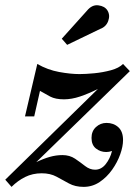

<svg xmlns="http://www.w3.org/2000/svg" viewBox="-38 -719 544 749"><path d="M352.5 -606 224 -544 203 -568 301 -677Q321 -701.5 345.8 -698.2Q370.5 -695 381 -678.5Q392.5 -660 384.2 -637.2Q376 -614.5 352.5 -606ZM59.5 -265 107.5 -469.5Q147.5 -446.5 192.5 -438.2Q237.5 -430 272 -430Q296 -430 329.8 -433.2Q363.5 -436.5 394.8 -445Q426 -453.5 442 -469.5L468.5 -441.5L103.5 -86.5Q131.5 -100 156.2 -107Q181 -114 205.5 -114Q234 -114 255 -99.8Q276 -85.5 294.2 -71.2Q312.5 -57 333 -57Q357 -57 374.2 -78.5Q391.5 -100 399 -130Q387.5 -126 376.5 -126Q353.5 -126 336.2 -139.8Q319 -153.5 319 -181Q319 -207.5 336.5 -223.5Q354 -239.5 377.5 -239.5Q405 -239.5 423.5 -222.8Q442 -206 442 -172.5Q442 -148 431 -117Q420 -86 399.5 -57Q379 -28 350.8 -9Q322.5 10 288 10Q255.5 10 231.2 -3.2Q207 -16.5 182.5 -29.8Q158 -43 125 -43Q89 -43 60 -28.5Q31 -14 7 10L-17.5 -18L344 -372Q307 -353.5 274.2 -342.5Q241.5 -331.5 211.5 -331.5Q178.5 -331.5 158 -342.2Q137.5 -353 118 -364.5L95.5 -265Z"/></svg>

Font: Bodoni* 06pt Medium
Style: Italic
Weight: 500
Italic angle: -13°
Version: Version 2.3